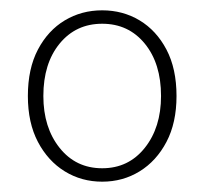

<svg xmlns="http://www.w3.org/2000/svg" viewBox="-20 -754 398 372"><path d="M178 -402Q138 -402 105.5 -422Q73 -442 53.5 -479Q34 -516 34 -568Q34 -621 53.5 -658Q73 -695 105.5 -714.5Q138 -734 178 -734Q218 -734 250.5 -714.5Q283 -695 302.5 -658Q322 -621 322 -568Q322 -516 302.5 -479Q283 -442 250.5 -422Q218 -402 178 -402ZM178 -428Q229 -428 260.5 -467.5Q292 -507 292 -568Q292 -631 260.5 -669.5Q229 -708 178 -708Q127 -708 95.5 -669.5Q64 -631 64 -568Q64 -507 95.5 -467.5Q127 -428 178 -428Z"/></svg>

Font: Source Sans Variable
Style: Regular
Weight: 200
Designer: Paul D. Hunt
Foundry: Adobe Systems Incorporated
Version: Version 3.006;hotconv 1.0.111;makeotfexe 2.5.65597